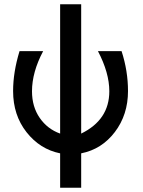

<svg xmlns="http://www.w3.org/2000/svg" viewBox="-20 -710 667 894"><path d="M41 -286Q41 -374 71 -472H181Q129 -374 129 -285Q129 -213 165 -161Q201 -109 260 -88V-690H358V-88Q489 -152 489 -285Q489 -371 436 -472H546Q576 -380 576 -286Q576 -176 515 -95.5Q454 -15 358 4V164H260V4Q166 -15 103.5 -94.5Q41 -174 41 -286Z"/></svg>

Font: Coval
Style: Medium
Weight: 500
Foundry: Context Ltd
Version: Version 001.000